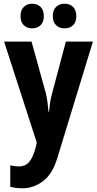

<svg xmlns="http://www.w3.org/2000/svg" viewBox="-20 -769 520 1029"><path d="M2 -546H149L225 -272Q231 -247 234.5 -221.5Q238 -196 240 -170H243Q245 -196 248.5 -219Q252 -242 260 -272L333 -546H478L289 72Q262 164 210.5 202Q159 240 102 240Q82 240 66 238Q50 236 35 232V117Q58 123 81 123Q115 123 135.5 100Q156 77 171 23L177 -5ZM90 -682Q90 -715 107.5 -732Q125 -749 152 -749Q180 -749 197.5 -732Q215 -715 215 -682Q215 -651 197.5 -634Q180 -617 152 -617Q125 -617 107.5 -634Q90 -651 90 -682ZM263 -682Q263 -715 280.5 -732Q298 -749 326 -749Q354 -749 371.5 -732Q389 -715 389 -682Q389 -651 371.5 -634Q354 -617 326 -617Q298 -617 280.5 -634Q263 -651 263 -682Z"/></svg>

Font: Noto Sans Malayalam Condensed
Style: Bold
Weight: 700
Width: 3
Designer: Jelle Bosma - Monotype Design Team
Foundry: Monotype Imaging Inc.
Version: Version 2.104; ttfautohint (v1.8.4.7-5d5b)